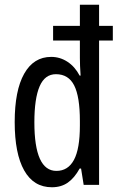

<svg xmlns="http://www.w3.org/2000/svg" viewBox="-20 -780 502 810"><path d="M199 10Q122 10 82 -61Q42 -132 42 -265Q42 -398 82 -469Q122 -540 196 -540Q233 -540 264.5 -519.5Q296 -499 316 -461H320Q317 -505 317 -535V-609H204V-671H317V-760H398V-671H456V-609H398V0H333L322 -69H316Q294 -29 266 -9.5Q238 10 199 10ZM218 -59Q267 -59 292 -105.5Q317 -152 317 -250V-270Q317 -372 293 -419.5Q269 -467 216 -467Q169 -467 147 -415.5Q125 -364 125 -264Q125 -59 218 -59Z"/></svg>

Font: Noto Sans Myanmar ExtraCondensed
Style: Regular
Weight: 400
Width: 2
Designer: Monotype Design Team
Foundry: Monotype Imaging Inc.
Version: Version 2.107; ttfautohint (v1.8.4.7-5d5b)